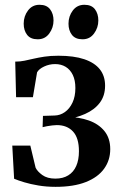

<svg xmlns="http://www.w3.org/2000/svg" viewBox="-20 -752 495 782"><path d="M206.5 9Q169 9 136.5 3.5Q104 -2 79 -9.5Q54 -17 37.5 -24L30 -159H103.5L125 -69Q132 -54 152.2 -39.2Q172.5 -24.5 205.5 -24.5Q236.5 -24.5 258 -37.8Q279.5 -51 290.5 -76Q301.5 -101 301.5 -136Q301.5 -190.5 277.2 -216.5Q253 -242.5 211.5 -242.5Q204 -242.5 193 -241.2Q182 -240 171.5 -238Q161 -236 153.5 -234L155 -280L202.5 -281.5Q225 -282 244.2 -295.5Q263.5 -309 275.2 -334Q287 -359 287 -393.5Q287 -425 276.5 -446.8Q266 -468.5 247.5 -479.8Q229 -491 204.5 -491Q181 -491 160 -481.2Q139 -471.5 131 -457.5L114 -356H45.5L42 -501Q62 -501 80 -504.8Q98 -508.5 117.2 -513Q136.5 -517.5 160.8 -521.2Q185 -525 218 -525Q281 -525 323.2 -510.8Q365.5 -496.5 386.8 -469.5Q408 -442.5 408 -403Q408 -362 386.5 -333.5Q365 -305 326.8 -288Q288.5 -271 238.5 -263.5L252 -276Q302 -275.5 342 -261.2Q382 -247 405.5 -218Q429 -189 429 -144.5Q429 -99.5 404 -64.8Q379 -30 329.5 -10.5Q280 9 206.5 9ZM133 -592Q104.5 -592 90.5 -610Q76.5 -628 76.5 -655.5Q76.5 -686 94 -709.2Q111.5 -732.5 140.5 -732.5H141.5Q170 -732.5 184 -714.2Q198 -696 198 -668.5Q198 -639.5 180.8 -615.8Q163.5 -592 134 -592ZM315.5 -592Q287 -592 273 -610Q259 -628 259 -655.5Q259 -686 276.5 -709.2Q294 -732.5 323.5 -732.5H324Q353 -732.5 366.8 -714.2Q380.5 -696 380.5 -668.5Q380.5 -639.5 363.2 -615.8Q346 -592 316.5 -592Z"/></svg>

Font: Merriweather 120pt SemiBold
Style: Regular
Weight: 600
Version: Version 2.100